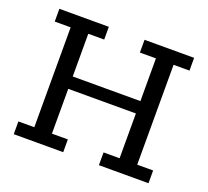

<svg xmlns="http://www.w3.org/2000/svg" viewBox="-104 -711 908 839"><g transform="rotate(20 350.0 -291.5)"><path d="M36.9 0V-59.3H110.9V-523.7H36.9V-583H266.9V-523.7H192.9V-325.1H507.5V-523.7H432.9V-583H663.5V-523.7H589.5V-59.3H663.5V0H432.9V-59.3H507.5V-267.6H192.9V-59.3H266.9V0Z"/></g></svg>

Font: Rokkitt SemiBold
Style: Regular
Weight: 600
Designer: Vernon Adams
Foundry: Vernon Adams
Version: Version 3.103